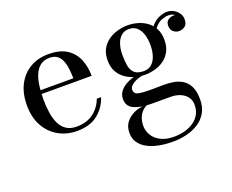

<svg xmlns="http://www.w3.org/2000/svg" viewBox="-117 -665 1354 1121"><g transform="rotate(-20 560.5 -105.0)"><path d="M278 10Q215 10 163.8 -18.8Q112.5 -47.5 82.5 -101.2Q52.5 -155 52.5 -230Q52.5 -305 80.5 -358.5Q108.5 -412 158 -440.8Q207.5 -469.5 271.5 -469.5Q343.5 -469.5 386.5 -441Q429.5 -412.5 448.2 -365.5Q467 -318.5 467 -264H120V-287H361.5Q361 -311.5 358.5 -339Q356 -366.5 347.5 -391.2Q339 -416 320.8 -431.5Q302.5 -447 271.5 -447Q236 -447 213.2 -429.5Q190.5 -412 177.8 -381.5Q165 -351 160 -312Q155 -273 155 -230Q155 -187 160.8 -148.2Q166.5 -109.5 180.5 -79.5Q194.5 -49.5 219.8 -32.2Q245 -15 283.5 -15Q348.5 -15 389.8 -46.8Q431 -78.5 449.5 -128H476Q456.5 -68.5 408 -29.2Q359.5 10 278 10Z M783 260Q737.5 260 697.2 252.2Q657 244.5 626 228Q595 211.5 577.5 186Q560 160.5 560 125Q560 91 575 67.8Q590 44.5 612.8 30.2Q635.5 16 658.8 10Q682 4 699 4H716Q682.5 20 666.2 48.5Q650 77 650 114.5Q650 146 666.8 173.5Q683.5 201 716.8 218Q750 235 798 235Q835 235 867 226Q899 217 923 200Q947 183 960.5 158Q974 133 974 100.5Q974 71.5 958.8 51.2Q943.5 31 917.2 20Q891 9 858.5 9Q848 9 823.8 9Q799.5 9 775.5 9Q751.5 9 740.5 9Q673 9 632.5 -9.5Q592 -28 592 -73Q592 -100 607.5 -120.5Q623 -141 649.5 -155.2Q676 -169.5 709 -176.8Q742 -184 777.5 -184L776.5 -167.5Q760.5 -167.5 740.8 -163.5Q721 -159.5 703 -151.2Q685 -143 673.2 -131.5Q661.5 -120 661.5 -106Q661.5 -80 688.8 -74.8Q716 -69.5 757 -69.5Q774.5 -69.5 789.5 -69.8Q804.5 -70 819 -70.2Q833.5 -70.5 847.5 -70.5Q875.5 -70.5 905 -65.5Q934.5 -60.5 959.5 -45Q984.5 -29.5 999.8 0.8Q1015 31 1015 82Q1015 129.5 995.2 163.5Q975.5 197.5 942.2 218.8Q909 240 867.5 250Q826 260 783 260ZM764 -163Q733.5 -163 702 -171.5Q670.5 -180 644 -198.2Q617.5 -216.5 601.2 -245.5Q585 -274.5 585 -316Q585 -357.5 601.2 -386.8Q617.5 -416 644 -434.2Q670.5 -452.5 702 -461Q733.5 -469.5 764 -469.5Q794.5 -469.5 825.2 -461Q856 -452.5 881.5 -434.2Q907 -416 922.5 -386.8Q938 -357.5 938 -316Q938 -274.5 922.5 -245.5Q907 -216.5 881.5 -198.2Q856 -180 825.2 -171.5Q794.5 -163 764 -163ZM764 -185.5Q793.5 -185.5 812.8 -202.8Q832 -220 841.5 -249.5Q851 -279 851 -316Q851 -353 841.5 -382.5Q832 -412 812.8 -429.2Q793.5 -446.5 764 -446.5Q734.5 -446.5 715.2 -429.2Q696 -412 686.5 -382.5Q677 -353 677 -316Q677 -279 682.2 -249.5Q687.5 -220 706 -202.8Q724.5 -185.5 764 -185.5ZM1037 -334.5Q1018 -334.5 1002.2 -347.5Q986.5 -360.5 986.5 -385Q986.5 -410 1002.8 -420.8Q1019 -431.5 1037 -431.5Q1055.5 -431.5 1072.2 -420.8Q1089 -410 1089 -389.5H1066.5Q1066.5 -409 1051.2 -425.8Q1036 -442.5 1007.5 -442.5Q989.5 -442.5 967 -434.2Q944.5 -426 925 -403.8Q905.5 -381.5 895.5 -340L879 -351.5Q889 -395.5 911.5 -420Q934 -444.5 959.8 -454.8Q985.5 -465 1005.5 -465Q1030 -465 1049 -454Q1068 -443 1079 -425.8Q1090 -408.5 1090 -389.5Q1090 -357.5 1072.8 -346Q1055.5 -334.5 1037 -334.5Z"/></g></svg>

Font: BodoniModa 10 Custom
Style: Regular
Weight: 400
Designer: Owen Earl
Foundry: indestructible type
Version: Version 2.005